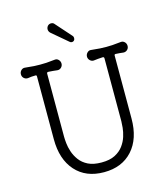

<svg xmlns="http://www.w3.org/2000/svg" viewBox="-136 -1049 1017 1165"><g transform="rotate(-15 373.0 -466.0)"><path d="M374 -807 275 -891Q265 -901 265 -914Q265 -925 273 -935Q282 -944 294 -944Q308 -944 315 -934L402 -836Q407 -831 407 -822Q407 -812 402 -807Q396 -801 388 -801Q380 -801 374 -807ZM373 12Q259 12 194 -61Q129 -134 129 -260V-655Q129 -663 122 -663Q109 -663 96.5 -662Q84 -661 73 -659Q59 -658 48.5 -667.5Q38 -677 38 -692Q38 -707 48.5 -717Q59 -727 73 -725Q109 -721 129 -720Q149 -719 166 -719Q186 -719 205.5 -720Q225 -721 259 -725Q273 -727 283 -716.5Q293 -706 293 -692Q293 -678 283 -668Q273 -658 259 -659Q246 -661 231.5 -662Q217 -663 202 -664Q193 -664 193 -655V-259Q193 -244 195.5 -218.5Q198 -193 207.5 -164Q217 -135 236.5 -108.5Q256 -82 289 -65.5Q322 -49 373 -49Q425 -49 458 -66Q491 -83 510.5 -109.5Q530 -136 539 -165Q548 -194 550.5 -219.5Q553 -245 553 -259V-655Q553 -664 544 -664Q529 -663 514.5 -662Q500 -661 487 -659Q474 -658 463.5 -668Q453 -678 453 -692Q453 -706 463.5 -716.5Q474 -727 487 -725Q523 -721 543 -720Q563 -719 580 -719Q600 -719 619.5 -720Q639 -721 673 -725Q687 -727 697.5 -717Q708 -707 708 -692Q708 -677 697.5 -667.5Q687 -658 673 -659Q663 -661 650.5 -661.5Q638 -662 626 -663H624Q617 -663 617 -655V-260Q617 -133 551.5 -60.5Q486 12 373 12Z"/></g></svg>

Font: Kiwi Maru Light
Style: Regular
Weight: 300
Designer: Hiroki-Chan
Version: Version 1.100